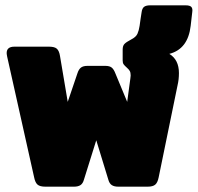

<svg xmlns="http://www.w3.org/2000/svg" viewBox="-20 -700 742 720"><path d="M108 -35 7 -487Q5 -497 5 -501Q5 -525 34 -525H164Q185 -525 193.5 -517Q202 -509 205 -490L234 -318L270 -424Q275 -440 283.5 -446.5Q292 -453 308 -453H375Q391 -453 399 -446.5Q407 -440 413 -424L457 -318L469 -407L470 -417Q470 -428 466.5 -434Q463 -440 456 -446Q447 -454 443.5 -459Q440 -464 440 -473V-514Q440 -528 446.5 -535Q453 -542 472 -552Q490 -561 495.5 -573.5Q501 -586 503.5 -603Q506 -620 507 -628L511 -654Q513 -669 520.5 -674.5Q528 -680 543 -680H676Q692 -680 697.5 -674Q703 -668 701 -655L695 -603Q685 -516 615 -498Q651 -476 651 -426Q651 -402 646 -381L575 -35Q571 -15 562 -7.5Q553 0 534 0H423Q408 0 399 -6Q390 -12 386 -27L341 -174L295 -27Q291 -12 282 -6Q273 0 258 0H150Q130 0 121 -7.5Q112 -15 108 -35Z"/></svg>

Font: Mitr
Style: Bold
Weight: 700
Designer: Thanarat Vachiruckul
Foundry: Cadson Demak
Version: Version 1.003